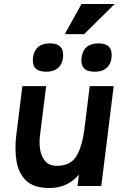

<svg xmlns="http://www.w3.org/2000/svg" viewBox="-20 -931 606 961"><path d="M388 -911H554L401 -760H304ZM145 -641Q154 -714 230 -714Q304 -714 295 -641Q291 -608 269.5 -590Q248 -572 212 -572Q173 -572 157 -590Q141 -608 145 -641ZM388 -641Q397 -714 473 -714Q547 -714 538 -641Q534 -608 512.5 -590Q491 -572 455 -572Q416 -572 400 -590Q384 -608 388 -641ZM180 -252Q175 -211 182 -176.5Q189 -142 209 -121.5Q229 -101 264 -101Q333 -101 362.5 -149.5Q392 -198 404 -296L429 -500H549L487 0H368L375 -57Q348 -25 311.5 -7.5Q275 10 226 10Q150 10 111.5 -26.5Q73 -63 63 -122Q53 -181 61 -250L92 -500H211Z"/></svg>

Font: Haskoy Bold
Style: Italic
Weight: 700
Designer: Ertekin Erdin
Foundry: Ertekin Erdin
Version: Version 2.000; ttfautohint (v1.8.4.7-5d5b)